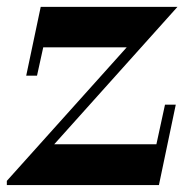

<svg xmlns="http://www.w3.org/2000/svg" viewBox="-31 -536 550 556"><path d="M44.9 -316.9H76.2L94.2 -398.9H335.9L-11.2 -12.2V0H429.2L478 -232.9H446.8L421.9 -118.2H126L482.9 -516.1H86.9Z"/></svg>

Font: Fin Serif Display
Style: Italic
Weight: 400
Italic angle: -12°
Designer: J. Blake Harris
Version: Version 1.006;FEAKit 1.0